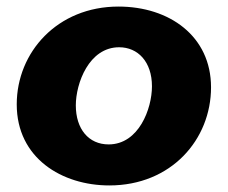

<svg xmlns="http://www.w3.org/2000/svg" viewBox="-20 -552 694 585"><path d="M313 13C502 13 623 -127 623 -286C623 -442 496 -532 341 -532C155 -532 31 -393 31 -234C31 -70 169 13 313 13ZM311 -112C250 -112 211 -159 211 -231C211 -298 251 -408 343 -408C400 -408 443 -364 443 -289C443 -221 403 -112 311 -112Z"/></svg>

Font: Fixel Display ExtraBold
Style: Italic
Weight: 800
Italic angle: -10°
Designer: AlfaBravo + MacPaw
Foundry: Kyrylo Tkachov, Marchela Mozhyna, Serhii Makarenko, Maria Weinstein, Zakhar Kryvoshyya
Version: Version 1.210;Glyphs 3.2 (3217)